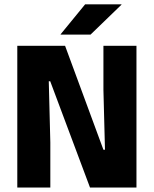

<svg xmlns="http://www.w3.org/2000/svg" viewBox="-20 -846 693 866"><path d="M273.5 -639.5 446.5 -170.5H453.5L446.5 -440.5V-639.5H595.5V0H386L206.5 -479.5H200L207 -203.5V0H58V-639.5ZM364 -826.5H528V-825L388.5 -690H253.5V-691.5Z"/></svg>

Font: Anek Latin
Style: Bold
Weight: 700
Designer: Yesha Goshar
Foundry: Ek Type
Version: Version 1.003